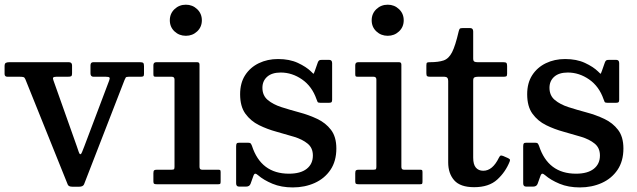

<svg xmlns="http://www.w3.org/2000/svg" viewBox="-20 -785 2716 818"><path d="M339 -161 445 -441.5Q449 -451.5 446.2 -454.8Q443.5 -458 431 -458H378.5Q365.5 -458 365.5 -472.5V-506.5Q365.5 -520 377.5 -520H576.5Q586.5 -520 590 -517Q593.5 -514 593.5 -503.5V-470Q593.5 -462 590.2 -460Q587 -458 579 -458H528.5Q518 -458 515.8 -454.8Q513.5 -451.5 510.5 -444L338 0.5Q333.5 10.5 317 10.5H288.5Q272 10.5 268.5 1L88 -447.5Q85 -455 80 -456.5Q75 -458 65 -458H12Q-0.5 -458 -0.5 -470V-503Q-0.5 -514 4.5 -517Q9.5 -520 19.5 -520H273.5Q287 -520 287 -506V-473.5Q287 -462 282.8 -460Q278.5 -458 267 -458H219.5Q208.5 -458 206.5 -454.2Q204.5 -450.5 207.5 -443L307 -162.5Q312.5 -147 315.5 -137.5Q318.5 -128 322.5 -128Q326 -128 329.5 -137Q333 -146 339 -161Z M703.5 -698.5Q703.5 -727 723.5 -746Q743.5 -765 772 -765Q800 -765 820 -746Q840 -727 840 -698.5Q840 -670 820 -651.2Q800 -632.5 772 -632.5Q743.5 -632.5 723.5 -651.2Q703.5 -670 703.5 -698.5ZM712 -458H644.5Q637 -458 635.2 -460.2Q633.5 -462.5 633.5 -469.5V-507Q633.5 -520 646 -520H820.5Q830 -520 830 -509.5V-74Q830 -62 840.5 -62H908Q915.5 -62 917.8 -60.5Q920 -59 920 -51.5V-12.5Q920 -5 918.5 -2.5Q917 0 909.5 0H648.5Q640 0 636.8 -2Q633.5 -4 633.5 -12V-47Q633.5 -57 637 -59.5Q640.5 -62 649.5 -62H711.5Q720 -62 721.8 -64.8Q723.5 -67.5 723.5 -75.5V-446Q723.5 -458 712 -458Z M1328.5 -362Q1309.5 -417 1267 -446.5Q1224.5 -476 1176 -476Q1138.5 -476 1118.2 -458Q1098 -440 1098 -411Q1098 -378 1120.8 -359Q1143.5 -340 1179.2 -328.5Q1215 -317 1255.2 -306.2Q1295.5 -295.5 1331.5 -278.5Q1367.5 -261.5 1390.2 -231.8Q1413 -202 1413 -152.5Q1413 -98.5 1388 -61.5Q1363 -24.5 1320.8 -5.5Q1278.5 13.5 1227.5 13.5Q1178.5 13.5 1140.8 -2.2Q1103 -18 1079.5 -38.5Q1072 -45 1067.5 -45Q1063 -45 1059.5 -35.5L1047.5 -2Q1043 10 1028.5 10H998.5Q986 10 986 -4V-161.5Q986 -170.5 988.5 -173.8Q991 -177 999.5 -177H1036.5Q1045.5 -177 1048.2 -173.5Q1051 -170 1053.5 -163.5Q1092 -45 1211 -45Q1260.5 -45 1286.8 -65.8Q1313 -86.5 1313 -122.5Q1313 -155 1290.5 -173.2Q1268 -191.5 1232.8 -202.2Q1197.5 -213 1158 -223.8Q1118.5 -234.5 1083.2 -252Q1048 -269.5 1025.5 -300.5Q1003 -331.5 1003 -383.5Q1003 -431.5 1024.5 -464.8Q1046 -498 1082.8 -515.8Q1119.5 -533.5 1164.5 -533.5Q1213.5 -533.5 1249 -517Q1284.5 -500.5 1305 -480.5Q1312.5 -472.5 1314.8 -471Q1317 -469.5 1321 -482L1334 -519Q1336.5 -525.5 1339.8 -527.8Q1343 -530 1352.5 -530H1382Q1395 -530 1395 -516V-360Q1395 -352 1392.2 -349.5Q1389.5 -347 1380.5 -347H1345.5Q1335 -347 1333 -350.8Q1331 -354.5 1328.5 -362Z M1563.5 -698.5Q1563.5 -727 1583.5 -746Q1603.5 -765 1632 -765Q1660 -765 1680 -746Q1700 -727 1700 -698.5Q1700 -670 1680 -651.2Q1660 -632.5 1632 -632.5Q1603.5 -632.5 1583.5 -651.2Q1563.5 -670 1563.5 -698.5ZM1572 -458H1504.5Q1497 -458 1495.2 -460.2Q1493.5 -462.5 1493.5 -469.5V-507Q1493.5 -520 1506 -520H1680.5Q1690 -520 1690 -509.5V-74Q1690 -62 1700.5 -62H1768Q1775.5 -62 1777.8 -60.5Q1780 -59 1780 -51.5V-12.5Q1780 -5 1778.5 -2.5Q1777 0 1769.5 0H1508.5Q1500 0 1496.8 -2Q1493.5 -4 1493.5 -12V-47Q1493.5 -57 1497 -59.5Q1500.5 -62 1509.5 -62H1571.5Q1580 -62 1581.8 -64.8Q1583.5 -67.5 1583.5 -75.5V-446Q1583.5 -458 1572 -458Z M2151.5 -97Q2134 -52.5 2098.5 -20Q2063 12.5 2000 12.5Q1941 12.5 1915.2 -16.8Q1889.5 -46 1889.5 -93V-440.5Q1889.5 -458 1873.5 -458H1813.5Q1803 -458 1799.8 -460.5Q1796.5 -463 1796.5 -473V-506Q1796.5 -516 1799.2 -518Q1802 -520 1811.5 -520Q1848 -520 1870 -527.5Q1892 -535 1906 -562.5Q1920 -590 1934 -650.5Q1936 -659 1938.5 -662.2Q1941 -665.5 1952 -665.5H1982.5Q1996 -665.5 1996 -651V-536Q1996 -525.5 2000.5 -522.8Q2005 -520 2015 -520H2124.5Q2134 -520 2137.2 -517Q2140.5 -514 2140.5 -504V-470.5Q2140.5 -461.5 2136.8 -459.8Q2133 -458 2124 -458H2016Q2006 -458 2001 -455.2Q1996 -452.5 1996 -441.5V-113.5Q1996 -84 2007.5 -70.8Q2019 -57.5 2039 -57.5Q2078.5 -57.5 2105.5 -113Q2109.5 -120.5 2112.2 -122Q2115 -123.5 2123.5 -120.5L2143 -112Q2149.5 -109 2151.8 -106.2Q2154 -103.5 2151.5 -97Z M2551.5 -362Q2532.5 -417 2490 -446.5Q2447.5 -476 2399 -476Q2361.5 -476 2341.2 -458Q2321 -440 2321 -411Q2321 -378 2343.8 -359Q2366.5 -340 2402.2 -328.5Q2438 -317 2478.2 -306.2Q2518.5 -295.5 2554.5 -278.5Q2590.5 -261.5 2613.2 -231.8Q2636 -202 2636 -152.5Q2636 -98.5 2611 -61.5Q2586 -24.5 2543.8 -5.5Q2501.5 13.5 2450.5 13.5Q2401.5 13.5 2363.8 -2.2Q2326 -18 2302.5 -38.5Q2295 -45 2290.5 -45Q2286 -45 2282.5 -35.5L2270.5 -2Q2266 10 2251.5 10H2221.5Q2209 10 2209 -4V-161.5Q2209 -170.5 2211.5 -173.8Q2214 -177 2222.5 -177H2259.5Q2268.5 -177 2271.2 -173.5Q2274 -170 2276.5 -163.5Q2315 -45 2434 -45Q2483.5 -45 2509.8 -65.8Q2536 -86.5 2536 -122.5Q2536 -155 2513.5 -173.2Q2491 -191.5 2455.8 -202.2Q2420.5 -213 2381 -223.8Q2341.5 -234.5 2306.2 -252Q2271 -269.5 2248.5 -300.5Q2226 -331.5 2226 -383.5Q2226 -431.5 2247.5 -464.8Q2269 -498 2305.8 -515.8Q2342.5 -533.5 2387.5 -533.5Q2436.5 -533.5 2472 -517Q2507.5 -500.5 2528 -480.5Q2535.5 -472.5 2537.8 -471Q2540 -469.5 2544 -482L2557 -519Q2559.5 -525.5 2562.8 -527.8Q2566 -530 2575.5 -530H2605Q2618 -530 2618 -516V-360Q2618 -352 2615.2 -349.5Q2612.5 -347 2603.5 -347H2568.5Q2558 -347 2556 -350.8Q2554 -354.5 2551.5 -362Z"/></svg>

Font: Besley Medium
Style: Regular
Weight: 500
Designer: Owen Earl
Foundry: indestructible type*
Version: Version 2.001; ttfautohint (v1.8.3)